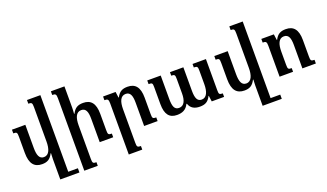

<svg xmlns="http://www.w3.org/2000/svg" viewBox="-88 -1385 3858 2263"><g transform="rotate(-20 1841.0 -253.0)"><path d="M222 12C286 12 325 -9 358 -74H363C362 -50 360 -26 360 -2V254H600V201H479V-760H311V-714C352 -714 360 -707 360 -653V-221C360 -132 337 -59 270 -59C212 -59 193 -113 193 -203V-492H25V-446C69 -446 74 -439 74 -385V-183C74 -47 125 12 222 12Z M1116 -46C1072 -46 1067 -54 1067 -107V-312C1067 -444 1016 -502 920 -502C855 -502 815 -482 782 -417H777C779 -442 781 -466 781 -492V-760H611V-714C651 -714 661 -706 661 -656V254H830V209C787 209 781 201 781 149V-271C781 -362 804 -430 870 -430C929 -430 947 -380 947 -293V0H1116Z M1673 -46C1629 -46 1624 -54 1624 -107V-312C1624 -444 1573 -502 1477 -502C1412 -502 1373 -483 1339 -418H1335L1325 -492H1168V-446C1209 -446 1219 -438 1219 -388V254H1388V209C1344 209 1338 201 1338 149V-271C1338 -362 1361 -430 1428 -430C1486 -430 1504 -378 1504 -293V0H1673Z M2290 -492V-448C2335 -448 2339 -438 2339 -387V-220C2339 -130 2314 -60 2249 -60C2195 -60 2175 -106 2175 -197V-492H2007V-448C2050 -448 2055 -440 2055 -387V-207C2055 -122 2030 -59 1965 -59C1907 -59 1891 -108 1891 -197V-492H1722V-446C1766 -446 1772 -441 1772 -390V-177C1772 -47 1820 11 1915 11C1977 11 2030 -8 2061 -74H2067C2087 -16 2132 11 2201 11C2266 11 2306 -8 2338 -73H2342L2352 0H2507V-44C2463 -44 2458 -53 2458 -100V-492Z M2760 12C2824 12 2863 -9 2896 -74H2901C2900 -50 2898 -26 2898 -2V254H3138V201H3017V-760H2849V-714C2890 -714 2898 -707 2898 -653V-221C2898 -132 2875 -59 2808 -59C2750 -59 2731 -113 2731 -203V-492H2563V-446C2607 -446 2612 -439 2612 -385V-183C2612 -47 2663 12 2760 12Z M3658 -46C3614 -46 3609 -54 3609 -107V-312C3609 -444 3558 -502 3462 -502C3397 -502 3357 -482 3324 -418H3320L3310 -492H3153V-446C3193 -446 3203 -438 3203 -388V0H3372V-46C3329 -46 3323 -53 3323 -105V-271C3323 -362 3346 -430 3412 -430C3471 -430 3489 -380 3489 -293V0H3658Z"/></g></svg>

Font: Noto Serif Armenian SemiCondensed SemiBold
Style: Regular
Weight: 600
Width: 4
Designer: Monotype Design Team
Foundry: Monotype Imaging Inc.
Version: Version 2.008